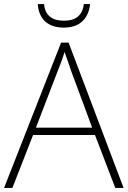

<svg xmlns="http://www.w3.org/2000/svg" viewBox="-20 -1019 630 946"><path d="M548 -93 448 -354H143L41 -93H0L281 -809H318L589 -93ZM330 -671Q325 -688 316 -712.5Q307 -737 298 -763Q291 -739 282 -714.5Q273 -690 265 -671L157 -390H434ZM424 -999Q418 -944 385 -913.5Q352 -883 294 -883Q236 -883 203 -913Q170 -943 166 -999H197Q205 -917 295 -917Q341 -917 365 -938.5Q389 -960 393 -999Z"/></svg>

Font: Noto Sans Telugu UI ExtraLight
Style: Regular
Weight: 200
Designer: Jelle Bosma - Monotype Design Team
Foundry: Monotype Imaging Inc.
Version: Version 2.005; ttfautohint (v1.8.4.7-5d5b)